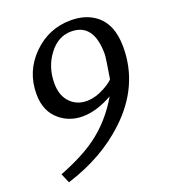

<svg xmlns="http://www.w3.org/2000/svg" viewBox="-135 -781 827 937"><g transform="rotate(-20 278.0 -313.0)"><path d="M537 -473Q537 -271 377 -121Q251 -2 62 57L41 8Q164 -40 236 -93Q329 -161 392 -269Q308 -222 236 -222Q169 -222 120 -262Q60 -310 60 -401Q60 -519 142.5 -601Q225 -683 340 -683Q412 -683 461 -649Q537 -597 537 -473ZM440 -472Q440 -631 323 -631Q255 -631 207.5 -568Q160 -505 160 -421Q160 -354 198 -318Q231 -286 280 -286Q326 -286 375 -313Q406 -330 422 -346Q440 -454 440 -472Z"/></g></svg>

Font: Apparatus SIL
Style: Italic
Weight: 400
Italic angle: -11°
Version: Version 1.0